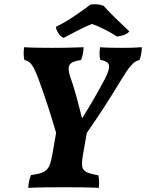

<svg xmlns="http://www.w3.org/2000/svg" viewBox="-20 -908 708 931"><path d="M117 3Q118 -15 121.5 -31Q125 -47 130 -59Q169 -64 189 -73Q209 -82 218.5 -103Q228 -124 235 -166L252 -264Q214 -396 167 -524Q153 -562 142.5 -580.5Q132 -599 122 -606.5Q112 -614 98 -618Q92 -644 97 -679Q130 -677 169 -676.5Q208 -676 232 -676Q260 -676 301 -676.5Q342 -677 385 -679Q385 -661 381.5 -645.5Q378 -630 373 -617Q328 -611 317.5 -593.5Q307 -576 320 -538Q337 -490 351 -438.5Q365 -387 378 -334Q407 -380 435 -428.5Q463 -477 490 -528Q512 -571 508.5 -591Q505 -611 466 -618Q460 -645 465 -679Q490 -677 518.5 -676.5Q547 -676 572 -676Q598 -676 619 -676.5Q640 -677 668 -679Q667 -646 657 -618Q645 -614 634.5 -607.5Q624 -601 609.5 -583.5Q595 -566 572 -528Q528 -455 486 -390Q444 -325 401 -264L382 -156Q376 -121 378.5 -102Q381 -83 398.5 -74Q416 -65 457 -58Q460 -44 460.5 -28Q461 -12 459 3Q427 1 384.5 0.5Q342 0 296 0Q245 0 198 0.5Q151 1 117 3ZM288 -724Q272 -732 262 -748.5Q252 -765 251 -778Q295 -799 340 -829.5Q385 -860 419 -886Q453 -891 482 -880Q508 -851 538.5 -821.5Q569 -792 607 -756Q599 -745 583 -739Q567 -733 548 -731Q519 -749 488 -765Q457 -781 426 -792Q392 -779 354 -758.5Q316 -738 288 -724Z"/></svg>

Font: Vollkorn
Style: Bold Italic
Weight: 700
Italic angle: -11°
Designer: Friedrich Althausen
Foundry: Friedrich Althausen
Version: Version 5.000; ttfautohint (v1.8.3)